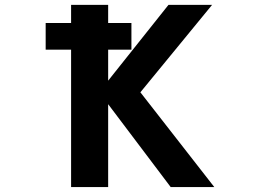

<svg xmlns="http://www.w3.org/2000/svg" viewBox="-20 -752 1040 774"><path d="M164.1 -551.8V-659.2H266.6V-732.4H416V-659.2H509.8V-551.8H416V-426.8L659.2 -732.4H835L545.9 -379.9L843.8 2H668L416 -332V2H266.6V-551.8Z"/></svg>

Font: GenEi Gothic M Regular
Style: Bold
Weight: 700
Designer: o_tamon (Modified); [Source Han Sans]
Ryoko NISHIZUKA  (kana & ideographs); Paul D. Hunt (Latin, Greek & Cyrillic); Wenl
Version: Version 1.1a;Original Version 1.004